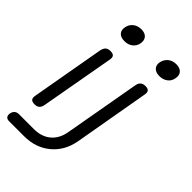

<svg xmlns="http://www.w3.org/2000/svg" viewBox="-278 -875 1155 1155"><g transform="rotate(45 300.0 -297.0)"><path d="M37 180Q20 180 12.5 171Q5 162 7 144Q11 126 21.5 117Q32 108 50 108H176Q241 108 282.5 73Q324 38 335 -25L421 -510Q425 -531 436.5 -540.5Q448 -550 468 -550Q488 -550 496 -540.5Q504 -531 500 -510L415 -25Q397 69 329.5 124.5Q262 180 164 180ZM40 -40 123 -510Q128 -531 139 -540.5Q150 -550 171 -550Q191 -550 199 -540.5Q207 -531 203 -510L119 -40Q115 -19 104 -9.5Q93 0 73 0Q52 0 44 -9.5Q36 -19 40 -40ZM187 -651Q155 -651 140 -667.5Q125 -684 130 -711Q135 -740 156.5 -757Q178 -774 209 -774Q240 -774 255 -757Q270 -740 265 -711Q260 -684 239 -667.5Q218 -651 187 -651ZM484 -651Q453 -651 437.5 -667.5Q422 -684 427 -711Q433 -740 454 -757Q475 -774 506 -774Q537 -774 552.5 -757Q568 -740 562 -711Q558 -684 536.5 -667.5Q515 -651 484 -651Z"/></g></svg>

Font: Maple Mono NL Light
Style: Italic
Weight: 300
Italic angle: -10°
Monospace: yes
Designer: subframe7536
Version: Version 7.000